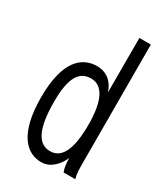

<svg xmlns="http://www.w3.org/2000/svg" viewBox="-171 -741 717 827"><g transform="rotate(30 187.5 -327.5)"><path d="M172 10C216 10 249 -22 269 -66C269 -42 271 -20 279 0H337C330 -24 330 -47 330 -71L329 -665H272V-394C257 -441 223 -469 176 -469C102 -469 33 -415 33 -233C33 -49 101 10 172 10ZM182 -50C127 -50 91 -100 91 -244C91 -363 121 -410 180 -410C238 -410 269 -350 269 -231C269 -111 241 -50 182 -50Z"/></g></svg>

Font: Inconsolata Condensed
Style: Regular
Weight: 400
Width: 3
Monospace: yes
Designer: Raph Levien, Cyreal, Brenton Simpson
Foundry: Raph Levien, Cyreal, Google
Version: Version 3.100